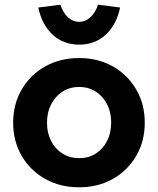

<svg xmlns="http://www.w3.org/2000/svg" viewBox="-20 -787 673 817"><path d="M317 10Q236 10 172.5 -25.5Q109 -61 72.5 -123.5Q36 -186 36 -265Q36 -344 72.5 -406.5Q109 -469 172.5 -504.5Q236 -540 317 -540Q397 -540 460 -504.5Q523 -469 559.5 -406.5Q596 -344 596 -265Q596 -186 559.5 -123.5Q523 -61 460 -25.5Q397 10 317 10ZM317 -114Q357 -114 387.5 -133.5Q418 -153 435.5 -187Q453 -221 453 -265Q453 -331 414.5 -374Q376 -417 317 -417Q277 -417 246 -397Q215 -377 197.5 -343Q180 -309 180 -265Q180 -221 197.5 -187Q215 -153 246 -133.5Q277 -114 317 -114ZM317 -597Q250 -597 204 -639.5Q158 -682 143 -755L237 -767Q248 -733 269 -713.5Q290 -694 317 -694Q343 -694 364.5 -713.5Q386 -733 397 -767L491 -755Q476 -682 430 -639.5Q384 -597 317 -597Z"/></svg>

Font: Lexend Deca SemiBold
Style: Regular
Weight: 600
Designer: Bonnie Shaver-Troup, Thomas Jockin
Foundry: Lexend
Version: Version 1.008; ttfautohint (v1.8.4.7-5d5b)